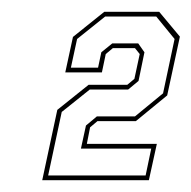

<svg xmlns="http://www.w3.org/2000/svg" viewBox="-20 -720 324 325"><path d="M51.5 -415 77 -534 130 -576.5H195.5L207.5 -586.5L216.5 -628.5L208.5 -638.5H171L159 -628.5L152.5 -597.5H90.5L103.5 -657.5L156.5 -700H249.5L284.5 -658L263 -558.5L210 -515H145L132.5 -504.5L127 -476.5H245.5L232 -415ZM61.5 -423H226.5L236 -468.5H117L125.5 -507.5L144 -523H208.5L256 -562L275.5 -654L244.5 -692H158L110.5 -654L100 -605.5H146L151.5 -631.5L170 -646.5H214L224.5 -631.5L214.5 -583L197 -568.5H132L84.5 -530.5Z"/></svg>

Font: Tourney Thin Thin
Style: Italic
Weight: 250
Italic angle: -12°
Version: Version 1.015